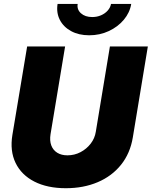

<svg xmlns="http://www.w3.org/2000/svg" viewBox="-20 -969 789 998"><path d="M322.3 9.3Q226.1 9.3 158.7 -25.1Q91.3 -59.6 61 -122.1Q30.8 -184.6 44.4 -267.6L121.1 -727.5H318.4L242.7 -271.5Q237.3 -237.8 246.6 -213.1Q255.9 -188.5 277.6 -175Q299.3 -161.6 330.6 -161.6Q367.2 -161.6 398.7 -178.2Q430.2 -194.8 451.4 -222.4Q472.7 -250 478 -284.2L551.3 -727.5H748.5L670.4 -254.9Q656.7 -171.9 609.1 -112.5Q561.5 -53.2 487.8 -22Q414.1 9.3 322.3 9.3ZM443.8 -785.6Q389.2 -785.6 349.4 -807.4Q309.6 -829.1 290.8 -866.2Q272 -903.3 279.3 -948.7H383.8Q378.9 -919.9 400.6 -900.1Q422.4 -880.4 459.5 -880.4Q483.9 -880.4 504.9 -889.4Q525.9 -898.4 539.8 -914.1Q553.7 -929.7 557.1 -948.7H662.1Q654.8 -903.3 623.5 -866.2Q592.3 -829.1 545.4 -807.4Q498.5 -785.6 443.8 -785.6Z"/></svg>

Font: Inter 18pt Black
Style: Italic
Weight: 900
Italic angle: -9.3988°
Designer: Rasmus Andersson
Foundry: rsms
Version: Version 4.001;git-66647c0bb